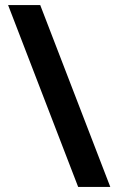

<svg xmlns="http://www.w3.org/2000/svg" viewBox="-20 -739 456 759"><path d="M416 0H289L12 -719H139Z"/></svg>

Font: Freesentation 7 Bold
Style: Regular
Weight: 700
Designer: glyphs from Roboto by Christian Robertson / Hangul glyphs from Noto Sans CJK(Source Han Sans) by Jang Soo-young and Kang
Foundry: PT&
Version: Version 2.001